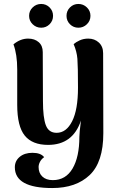

<svg xmlns="http://www.w3.org/2000/svg" viewBox="-20 -725 597 970"><path d="M502 -52Q502 94 433 159.5Q364 225 244 225Q55 225 55 120Q55 88 79.5 67.5Q104 47 144 47Q186 47 203 69Q189 79 182 92.5Q175 106 175 119Q175 149 194 167Q213 185 247 185Q312 185 346.5 126.5Q381 68 381 -34Q381 -54 389 -116Q348 7 223 7Q143 7 105 -40Q67 -87 67 -195V-374Q67 -450 48 -501Q83 -530 122 -530Q155 -530 175.5 -512Q196 -494 196 -462L197 -215Q197 -131 211.5 -92.5Q226 -54 266 -54Q315 -54 344.5 -112.5Q374 -171 374 -282Q374 -391 371 -428Q368 -465 352 -502Q363 -512 382.5 -521Q402 -530 426 -530Q458 -530 479.5 -510Q501 -490 501 -456ZM127 -645Q127 -670 145 -687.5Q163 -705 188 -705Q213 -705 230.5 -687.5Q248 -670 248 -645Q248 -620 230.5 -602.5Q213 -585 188 -585Q163 -585 145 -602.5Q127 -620 127 -645ZM316 -645Q316 -670 333.5 -687.5Q351 -705 376 -705Q401 -705 419 -687.5Q437 -670 437 -645Q437 -620 419 -602.5Q401 -585 376 -585Q351 -585 333.5 -602.5Q316 -620 316 -645Z"/></svg>

Font: Arima Madurai Black
Style: Regular
Weight: 900
Designer: Joana Correia and Natanael Gama
Foundry: NDISCOVER
Version: Version 1.020